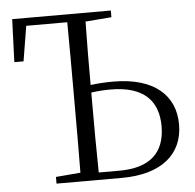

<svg xmlns="http://www.w3.org/2000/svg" viewBox="-52 -777 841 830"><g transform="rotate(-5 368.5 -362.5)"><path d="M160 0H443C616 0 710 -80 710 -209C710 -334 621 -418 443 -418C409 -418 377 -416 344 -412C344 -503 344 -596 346 -687L459 -696V-725H31L24 -539H64L89 -691H267C268 -592 268 -491 268 -390V-335C268 -235 268 -137 267 -38L160 -29ZM344 -379C371 -383 399 -385 428 -385C573 -385 634 -317 634 -208C634 -90 565 -32 436 -32H346C344 -132 344 -233 344 -335Z"/></g></svg>

Font: Noto Serif CJK SC Light
Style: Regular
Weight: 300
Designer: Ryoko NISHIZUKA 西塚涼子 (kana & ideographs); Frank Grießhammer (Latin, Greek & Cyrillic); Wenlong ZHANG 张文龙 (bopomofo); San
Foundry: Adobe
Version: Version 2.001;hotconv 1.1.0;makeotfexe 2.6.0